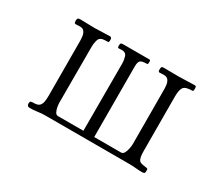

<svg xmlns="http://www.w3.org/2000/svg" viewBox="-97 -782 1195 1029"><g transform="rotate(30 500.0 -267.0)"><path d="M868 -525Q868 -523 867.5 -516Q867 -509 862 -509Q819 -509 807.5 -492.5Q796 -476 796 -435Q796 -351 796.5 -266.5Q797 -182 797 -98Q797 -91 797.5 -83Q798 -75 799 -67Q803 -44 813 -38Q823 -32 844 -30Q849 -29 856 -28Q863 -27 863 -21V-10Q863 -1 858.5 1.5Q854 4 846 4Q826 4 806 2Q786 0 766 0H246Q223 0 199.5 3.5Q176 7 153 7Q135 7 135 -10Q135 -24 142 -25.5Q149 -27 159 -27Q183 -27 193 -37.5Q203 -48 205.5 -65Q208 -82 208 -100Q208 -184 207.5 -268.5Q207 -353 207 -437Q207 -451 205 -467Q203 -483 194.5 -494.5Q186 -506 168 -506Q161 -506 155 -505.5Q149 -505 142 -505Q135 -505 133.5 -510.5Q132 -516 132 -521Q132 -532 136 -536Q140 -540 151 -540Q173 -540 194.5 -539Q216 -538 238 -538Q262 -538 285.5 -539.5Q309 -541 333 -541Q345 -541 345 -525Q345 -510 340 -509.5Q335 -509 324 -509Q290 -509 283 -487.5Q276 -466 276 -439V-98Q276 -89 278.5 -73Q281 -57 287.5 -44Q294 -31 306 -31H463V-449Q463 -468 456.5 -488.5Q450 -509 425 -509Q421 -509 416.5 -508.5Q412 -508 407 -508Q401 -508 400 -512.5Q399 -517 399 -521Q399 -530 401.5 -534.5Q404 -539 414 -539H578Q585 -539 585 -530Q585 -526 584.5 -519Q584 -512 578 -512Q550 -512 539.5 -504Q529 -496 529 -467Q529 -358 529.5 -249.5Q530 -141 530 -31H696Q708 -31 715 -44.5Q722 -58 725 -75Q728 -92 728 -100Q728 -184 727.5 -268.5Q727 -353 727 -437Q727 -451 725 -467Q723 -483 714.5 -494.5Q706 -506 688 -506Q681 -506 674.5 -505.5Q668 -505 661 -505Q652 -505 652 -517Q652 -529 654 -534Q656 -539 669 -539Q692 -539 715 -538.5Q738 -538 760 -538Q784 -538 808.5 -539.5Q833 -541 857 -541Q865 -541 866.5 -536.5Q868 -532 868 -525Z"/></g></svg>

Font: Kaisei HarunoUmi
Style: Regular
Weight: 400
Designer: Font-Kai, 金井和夫
Foundry: KAZUO KANAI
Version: Version 5.003